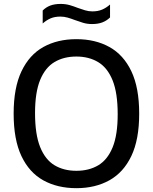

<svg xmlns="http://www.w3.org/2000/svg" viewBox="-20 -949 778 978"><path d="M369 9.5Q273 9.5 201 -30.2Q129 -70 89.2 -154Q49.5 -238 49.5 -370Q49.5 -502 89.5 -586Q129.5 -670 201.2 -709.8Q273 -749.5 369 -749.5Q465.5 -749.5 537.5 -709.5Q609.5 -669.5 649.2 -585.8Q689 -502 689 -370Q689 -238 649 -154.2Q609 -70.5 537 -30.5Q465 9.5 369 9.5ZM369 -79Q433.5 -79 480.8 -107.2Q528 -135.5 553.8 -198.8Q579.5 -262 579.5 -367Q579.5 -475.5 553.5 -539.8Q527.5 -604 480.2 -632.5Q433 -661 369 -661Q305 -661 257.8 -633Q210.5 -605 184.5 -541.8Q158.5 -478.5 158.5 -373Q158.5 -264.5 184.5 -200Q210.5 -135.5 257.8 -107.2Q305 -79 369 -79ZM449 -826.5Q424 -826.5 402.8 -833Q381.5 -839.5 361 -847Q343 -854 325 -859.2Q307 -864.5 287.5 -864.5Q259.5 -864.5 238.5 -855.8Q217.5 -847 197.5 -829.5V-895.5Q214.5 -912.5 236.5 -920.8Q258.5 -929 289 -929Q314 -929 335.5 -922.8Q357 -916.5 377 -908.5Q395.5 -902 413.5 -896.5Q431.5 -891 450.5 -891Q478.5 -891 499.5 -899.8Q520.5 -908.5 540.5 -926V-860Q523.5 -843.5 501.5 -835Q479.5 -826.5 449 -826.5Z"/></svg>

Font: Encode Sans SC Condensed Thin Medium
Style: Regular
Weight: 500
Version: Version 3.002